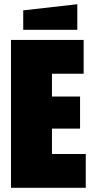

<svg xmlns="http://www.w3.org/2000/svg" viewBox="-20 -889 445 909"><path d="M32 0V-700H376V-540H226V-432H359V-280H226V-160H386V0ZM90 -748V-840L346 -869V-748Z"/></svg>

Font: Tektur Condensed ExtraBold
Style: Regular
Weight: 800
Width: 3
Designer: Adam Jagosz
Foundry: Adam Jagosz
Version: Version 1.005;gftools[0.9.30]